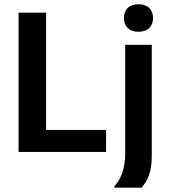

<svg xmlns="http://www.w3.org/2000/svg" viewBox="-20 -709 792 896"><path d="M625.8 -560.8C670.8 -560.8 694.2 -586.7 694.2 -625C694.2 -663.3 670.8 -689.2 625.8 -689.2C581.7 -689.2 558.3 -663.3 558.3 -625C558.3 -586.7 581.7 -560.8 625.8 -560.8ZM475 0V-102.5H195V-650H66.7V0ZM640.8 166.7C667.5 134.2 688.3 98.3 688.3 17.5V-500H564.2V4.2C564.2 79.2 545 125 513.3 161.7V166.7Z"/></svg>

Font: Familjen Grotesk SemiBold
Style: Regular
Weight: 600
Designer: Anders Wikstroem, Jonas Baeckman, Matilda Gysing, Kristian Moeller
Foundry: Familjen STHLM AB
Version: Version 2.000